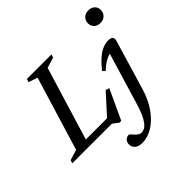

<svg xmlns="http://www.w3.org/2000/svg" viewBox="-254 -935 1415 1415"><g transform="rotate(-45 453.0 -227.5)"><path d="M348 -626 157.5 0H-21L-13 -25L69 -50L244.5 -627L174 -651L182 -676H438L430 -651ZM379 -36 535 -208 563.5 -198.5 455.5 34H436.5L392 0H93.5L111.5 -53.5H425ZM790 -646.5Q790 -666 798.5 -681Q807 -696 822.8 -704.8Q838.5 -713.5 860 -713.5Q890.5 -713.5 908.8 -696Q927 -678.5 927 -651Q927 -632 918.2 -616.8Q909.5 -601.5 893.8 -592.8Q878 -584 856.5 -584Q826.5 -584 808.2 -601.8Q790 -619.5 790 -646.5ZM732.5 -23.5Q705 68.5 659.5 131.8Q614 195 559.8 227.2Q505.5 259.5 452 259.5Q411.5 259.5 392 241.5Q372.5 223.5 372.5 197Q372.5 174.5 386.5 160Q400.5 145.5 420 145.5Q424.5 145.5 431.8 151.8Q439 158 451.5 173Q464.5 187.5 476.2 194.5Q488 201.5 498.5 201.5Q515.5 201.5 531.2 193.5Q547 185.5 562.5 166Q578 146.5 593.8 111.8Q609.5 77 625.5 23.5L752 -397L771.5 -378Q752 -379 729.8 -371Q707.5 -363 683.2 -347Q659 -331 633.5 -306.5L615 -326Q652 -372 684.2 -400Q716.5 -428 746.8 -440.8Q777 -453.5 805.5 -453.5Q824.5 -453.5 835 -448.5Q845.5 -443.5 848.5 -433.5Q851.5 -423.5 847 -407.5Z"/></g></svg>

Font: Newsreader 16pt Medium
Style: Italic
Weight: 500
Italic angle: -17°
Designer: Hugues Gentile
Foundry: Production Type
Version: Version 1.003